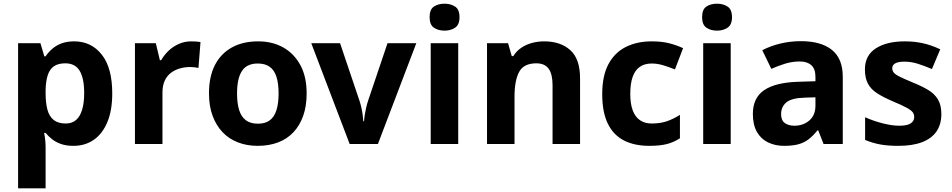

<svg xmlns="http://www.w3.org/2000/svg" viewBox="-20 -780 5157 1040"><path d="M382 -556Q474 -556 531 -484.5Q588 -413 588 -274Q588 -181 561 -117.5Q534 -54 487 -22Q440 10 378 10Q339 10 310.5 0Q282 -10 262 -26Q242 -42 227 -60H219Q223 -41 225 -20.5Q227 0 227 20V240H78V-546H199L220 -475H227Q242 -497 263 -515.5Q284 -534 313.5 -545Q343 -556 382 -556ZM334 -437Q295 -437 272 -421Q249 -405 238.5 -372.5Q228 -340 227 -291V-275Q227 -222 237 -185.5Q247 -149 271 -130Q295 -111 336 -111Q370 -111 392 -130Q414 -149 425 -186Q436 -223 436 -276Q436 -356 411.5 -396.5Q387 -437 334 -437Z M1016 -556Q1027 -556 1042 -555Q1057 -554 1066 -552L1055 -412Q1048 -414 1034.5 -415.5Q1021 -417 1011 -417Q982 -417 955 -409.5Q928 -402 906.5 -386Q885 -370 872.5 -343.5Q860 -317 860 -278V0H711V-546H824L846 -454H853Q869 -482 893 -505Q917 -528 948.5 -542Q980 -556 1016 -556Z M1641 -274Q1641 -205.6 1622.5 -153.1Q1603.9 -100.5 1569.5 -63.7Q1535 -27 1486 -8.5Q1437 10 1375.4 10Q1318.2 10 1269.6 -8.5Q1221 -27 1186 -63.5Q1151 -100 1131.5 -153Q1112 -206 1112 -274.2Q1112 -364.7 1144 -427.3Q1176.1 -489.9 1235.9 -522.9Q1295.7 -556 1378 -556Q1455.4 -556 1514.2 -523Q1573 -490 1607 -427.3Q1641 -364.7 1641 -274ZM1264 -273.8Q1264 -220 1275.5 -183.5Q1287 -147 1312 -128.5Q1337 -110 1377 -110Q1417 -110 1441.5 -128.5Q1466 -147 1477.5 -183.5Q1489 -220 1489 -273.6Q1489 -328 1477.5 -364Q1466 -400 1441 -418Q1416.1 -436 1376.3 -436Q1317 -436 1290.5 -395.5Q1264 -355 1264 -273.8Z M1874 0 1666 -546H1822L1927 -235Q1933 -217 1937.5 -197Q1942 -177 1944.5 -158Q1947 -139 1948 -123H1952Q1953 -140 1956 -159Q1959 -178 1963.5 -197.5Q1968 -217 1974 -235L2079 -546H2235L2027 0Z M2462 -546V0H2313V-546ZM2388 -760Q2421 -760 2445 -744.5Q2469 -729 2469 -686.8Q2469 -646 2445 -630Q2421 -614 2388 -614Q2353.7 -614 2330.4 -630Q2307 -646 2307 -686.8Q2307 -729 2330.4 -744.5Q2353.7 -760 2388 -760Z M2928 -556Q3016 -556 3069 -508.5Q3122 -461 3122 -356V0H2973V-319Q2973 -378 2952 -407.5Q2931 -437 2885 -437Q2817 -437 2792 -390.5Q2767 -344 2767 -257V0H2618V-546H2732L2752 -476H2760Q2778 -504 2804 -521.5Q2830 -539 2862 -547.5Q2894 -556 2928 -556Z M3497 10Q3416 10 3359 -19.5Q3302 -49 3272 -111Q3242 -173 3242 -270Q3242 -370 3276 -433Q3310 -496 3370.5 -526Q3431 -556 3510 -556Q3566 -556 3607.5 -545Q3649 -534 3680 -519L3636 -404Q3601 -418 3570.5 -427Q3540 -436 3510 -436Q3471 -436 3445 -417.5Q3419 -399 3406.5 -362.5Q3394 -326 3394 -271Q3394 -217 3407.5 -181.5Q3421 -146 3447 -128.5Q3473 -111 3510 -111Q3557 -111 3593 -123.5Q3629 -136 3663 -158V-31Q3629 -9 3591.5 0.5Q3554 10 3497 10Z M3938 -546V0H3789V-546ZM3864 -760Q3897 -760 3921 -744.5Q3945 -729 3945 -686.8Q3945 -646 3921 -630Q3897 -614 3864 -614Q3829.7 -614 3806.4 -630Q3783 -646 3783 -686.8Q3783 -729 3806.4 -744.5Q3829.7 -760 3864 -760Z M4318 -557Q4428 -557 4486.5 -509.5Q4545 -462 4545 -364V0H4441L4412 -74H4408Q4385 -45 4360.5 -26Q4336 -7 4304.5 1.5Q4273 10 4227 10Q4179 10 4140.5 -8.5Q4102 -27 4080 -65.5Q4058 -104 4058 -163Q4058 -250 4119 -291.5Q4180 -333 4302 -337L4397 -340V-364Q4397 -407 4374.5 -427Q4352 -447 4312 -447Q4272 -447 4234 -435.5Q4196 -424 4158 -407L4109 -508Q4153 -531 4206.5 -544Q4260 -557 4318 -557ZM4339 -251Q4267 -249 4239 -225Q4211 -201 4211 -162Q4211 -128 4231 -113.5Q4251 -99 4283 -99Q4331 -99 4364 -127.5Q4397 -156 4397 -208V-253Z M5079 -162Q5079 -107 5053 -68.5Q5027 -30 4975 -10Q4923 10 4846 10Q4789 10 4748 2.5Q4707 -5 4666 -22V-145Q4710 -125 4761 -112Q4812 -99 4851 -99Q4895 -99 4913.5 -112Q4932 -125 4932 -146Q4932 -160 4924.5 -171Q4917 -182 4892 -196Q4867 -210 4814 -232Q4763 -254 4730 -275.5Q4697 -297 4681 -327.5Q4665 -358 4665 -404Q4665 -480 4724 -518Q4783 -556 4881 -556Q4932 -556 4978 -546Q5024 -536 5073 -513L5028 -406Q4988 -423 4952 -434.5Q4916 -446 4879 -446Q4846 -446 4829.5 -437Q4813 -428 4813 -410Q4813 -397 4821.5 -386.5Q4830 -376 4854.5 -364Q4879 -352 4927 -332Q4974 -313 5008 -292.5Q5042 -272 5060.5 -241.5Q5079 -211 5079 -162Z"/></svg>

Font: Noto Sans Kannada
Style: Regular
Weight: 400
Designer: Jelle Bosma - Monotype Design Team
Foundry: Monotype Imaging Inc.
Version: Version 2.003